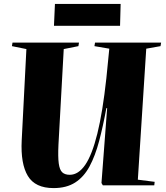

<svg xmlns="http://www.w3.org/2000/svg" viewBox="-20 -948 849 982"><path d="M685 -29 771 -18 769 0H506L499 -12L528 -395H524Q507 -302 487 -226.5Q467 -151 438 -97Q409 -43 364.5 -14.5Q320 14 254 14Q160 14 122.5 -48Q85 -110 91 -230L115 -697L41 -712L44 -730H384L381 -712L306 -697L279 -208Q276 -145 280.5 -112Q285 -79 298.5 -66.5Q312 -54 337 -54Q381 -54 416 -105Q451 -156 478 -265Q505 -374 524 -548L539 -699L463 -712L466 -730H804L801 -712L728 -699ZM261 -928H597L594 -816H256Z"/></svg>

Font: Literata 72pt ExtraBold
Style: Italic
Weight: 800
Italic angle: -2°
Designer: Latin by Veronika Burian and Jose Scaglione. Greek by Irene Vlachou. Cyrillic by Vera Evstafieva
Foundry: TypeTogether
Version: Version 3.002